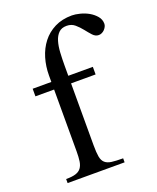

<svg xmlns="http://www.w3.org/2000/svg" viewBox="-129 -758 684 836"><g transform="rotate(-20 213.0 -340.0)"><path d="M426.3 -597.7Q426.3 -590.8 422.9 -584Q419.4 -577.1 414.1 -571.5Q408.7 -565.9 401.6 -562.5Q394.5 -559.1 387.2 -559.1Q371.6 -559.1 359.4 -572.5Q347.2 -585.9 334.5 -602.1Q321.8 -618.2 306.2 -631.6Q290.5 -645 268.1 -645Q244.6 -645 231.2 -631.6Q217.8 -618.2 211.2 -596.2Q204.6 -574.2 202.9 -545.2Q201.2 -516.1 201.2 -484.9V-438H314.9V-402.8H201.2V-115.7Q201.2 -82.5 204.6 -63.2Q208 -43.9 219 -33.9Q230 -23.9 249.8 -21.2Q269.5 -18.6 302.7 -18.6V0H38.6V-18.6Q66.9 -18.6 83.5 -23.9Q100.1 -29.3 108.6 -41Q117.2 -52.7 119.9 -71Q122.6 -89.4 122.6 -115.7V-402.8H36.1V-438H122.6V-467.8Q122.6 -509.8 134 -548.1Q145.5 -586.4 168.2 -615.7Q190.9 -645 225.3 -662.4Q259.8 -679.7 305.2 -679.7Q320.8 -679.7 342.3 -674.3Q363.8 -668.9 382.1 -658.4Q400.4 -647.9 413.3 -632.6Q426.3 -617.2 426.3 -597.7Z"/></g></svg>

Font: Kitab
Style: Regular
Weight: 400
Designer: SIL International
Foundry: Khaled Hosny
Version: Version 1.000